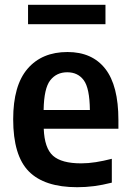

<svg xmlns="http://www.w3.org/2000/svg" viewBox="-20 -771 542 801"><path d="M302 10Q165.5 10 100.2 -56Q35 -122 35 -273.5Q35 -414.5 95 -484.2Q155 -554 261.5 -554Q364.5 -554 419.2 -484Q474 -414 474 -270V-234H162.5Q165.5 -153 201.2 -121.2Q237 -89.5 318.5 -89.5Q348 -89.5 379.8 -94.5Q411.5 -99.5 446.5 -108.5V-9Q407 1 372.2 5.5Q337.5 10 302 10ZM260.5 -469.5Q216 -469.5 189.8 -436.2Q163.5 -403 162 -312H355Q354 -403 329.5 -436.2Q305 -469.5 260.5 -469.5ZM97 -670V-751H420V-670Z"/></svg>

Font: Encode Sans SemiCondensed SemiCondensed SemiBold
Style: Regular
Weight: 600
Width: 4
Designer: Multiple Designers
Foundry: Impallari Type
Version: Version 3.000; ttfautohint (v1.8.3) -l 8 -r 50 -G 200 -x 14 